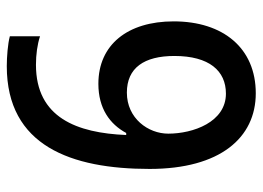

<svg xmlns="http://www.w3.org/2000/svg" viewBox="-124 -640 774 566"><g transform="rotate(90 263.0 -357.0)"><path d="M478 -411C478 -619 386 -724 255 -724C122 -724 43 -628 43 -482C43 -346 112 -260 227 -260C300 -260 346 -294 372 -342H378C372 -197 327 -76 171 -76C141 -76 111 -80 87 -88V1C109 7 148 10 175 10C410 10 478 -180 478 -411ZM256 -636C340 -636 374 -539 374 -466C374 -407 329 -344 253 -344C180 -344 145 -395 145 -484C145 -587 189 -636 256 -636Z"/></g></svg>

Font: Noto Sans Lao SemiCondensed Medium
Style: Regular
Weight: 500
Width: 4
Designer: Monotype Design Team
Foundry: Monotype Imaging Inc.
Version: Version 2.003